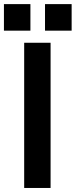

<svg xmlns="http://www.w3.org/2000/svg" viewBox="-78 -932 376 952"><path d="M41.9 0V-720H172.8V0ZM145.2 -780V-911.6H277.2V-780ZM-58.5 -780V-911.6H72.8V-780Z"/></svg>

Font: Orbitron
Style: Regular
Weight: 400
Designer: Matt McInerney
Foundry: The League of Moveable Type
Version: Version 2.001